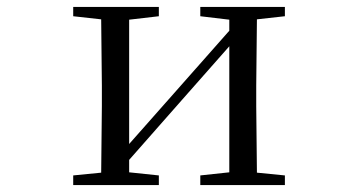

<svg xmlns="http://www.w3.org/2000/svg" viewBox="-20 -536 1040 556"><path d="M560 -489 644 -479V-447L484 -266L354 -119V-479L440 -489V-516H192V-489L273 -480L275 -288V-229L273 -36L192 -28V0H440V-28L354 -37V-73L509 -249L644 -402V-37L560 -28V0H805V-28L724 -36L722 -229V-288L724 -480L805 -489V-516H560Z"/></svg>

Font: Harano Aji Mincho
Style: Regular
Weight: 400
Foundry: Masamichi Hosoda
Version: HaranoAjiMincho-Regular version 20230610;ttx 4.39.4